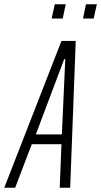

<svg xmlns="http://www.w3.org/2000/svg" viewBox="-60 -880 474 900"><path d="M-40 0 228 -688H295L269 0H220L228 -204H89L11 0ZM108 -250H230L246 -603H241ZM182 -793 197 -860H248L234 -793ZM329 -793 343 -860H394L379 -793Z"/></svg>

Font: Saira Ultra Condensed Light
Style: Italic
Weight: 300
Width: 1
Italic angle: -12°
Designer: Hector Gatti with collaboration of the Omnibus-Type team
Foundry: Omnibus-Type
Version: Version 1.001; ttfautohint (v1.8)